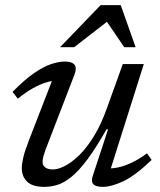

<svg xmlns="http://www.w3.org/2000/svg" viewBox="-20 -719 623 749"><path d="M341.5 -31.5 401.5 -214.5H395.5Q354.5 -142 321 -97.2Q287.5 -52.5 259.2 -29.5Q231 -6.5 205.2 1.8Q179.5 10 153 10Q107 10 86 -10.2Q65 -30.5 65 -63Q65 -80.5 71 -105.5Q77 -130.5 93 -172L193 -430L207 -404.5Q187 -405.5 161.8 -398Q136.5 -390.5 108 -374.5Q79.5 -358.5 49.5 -334L29 -360.5Q76 -408.5 113.2 -434Q150.5 -459.5 180.2 -469.2Q210 -479 233.5 -479Q260.5 -479 270.8 -466.2Q281 -453.5 269 -424L157.5 -134.5Q152.5 -120.5 149.2 -108.8Q146 -97 146 -88.5Q146 -73.5 156.5 -65.8Q167 -58 186.5 -58Q206.5 -58 233.5 -71.8Q260.5 -85.5 290 -114.5Q319.5 -143.5 347.5 -189.5Q375.5 -235.5 398 -299.5L459 -469H541L405 -39L394.5 -62.5Q414.5 -60.5 440 -65.8Q465.5 -71 494.5 -84.8Q523.5 -98.5 553.5 -121L571.5 -95Q505.5 -32 459.2 -11Q413 10 382 10Q354 10 344.5 0Q335 -10 341.5 -31.5ZM214.5 -535 372.5 -699H451L509 -535H464.5L391 -643H409L269.5 -535Z"/></svg>

Font: Newsreader 12pt
Style: Italic
Weight: 400
Italic angle: -17°
Version: Version 1.003